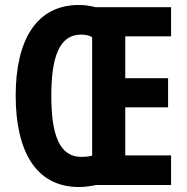

<svg xmlns="http://www.w3.org/2000/svg" viewBox="-20 -743 749 771"><path d="M297 -723C124 -723 43 -579 43 -359C43 -141 121 8 297 8C324 8 346 4 365 0H667V-119H483V-312H655V-429H483V-597H667V-714H364C345 -719 323 -723 297 -723ZM304 -604C323 -604 338 -601 350 -594V-118C339 -115 324 -113 305 -113C219 -114 186 -201 186 -358C186 -514 218 -603 304 -604Z"/></svg>

Font: Noto Sans Lao Looped ExtraCondensed
Style: Bold
Weight: 700
Width: 2
Designer: Mark Frömberg, Ben Mitchell
Foundry: The Fontpad Ltd
Version: Version 1.002